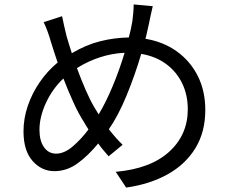

<svg xmlns="http://www.w3.org/2000/svg" viewBox="-20 -802 1040 866"><path d="M669 -774Q664 -755 659.5 -732.5Q655 -710 652 -696Q648 -680 644.5 -662.5Q641 -645 636 -627Q716 -614 777 -570.5Q838 -527 872 -459.5Q906 -392 906 -306Q906 -207 861.5 -134Q817 -61 736.5 -16Q656 29 549 44L502 -27Q659 -41 743 -117.5Q827 -194 827 -309Q827 -374 801.5 -426.5Q776 -479 729 -513.5Q682 -548 617 -559Q589 -464 551.5 -372.5Q514 -281 471 -219Q503 -178 533 -149L470 -97Q458 -111 446 -125Q434 -139 423 -155Q377 -99 329 -64.5Q281 -30 225 -30Q168 -30 127 -76Q86 -122 86 -210Q86 -268 105.5 -325Q125 -382 160 -432.5Q195 -483 240 -520Q232 -543 224.5 -566.5Q217 -590 210 -612Q196 -662 177 -702L260 -729Q264 -708 269.5 -684.5Q275 -661 280 -640Q285 -623 291 -603Q297 -583 304 -562Q368 -600 432 -616Q496 -632 561 -633Q566 -652 570 -670Q574 -688 577 -706Q579 -721 581 -743Q583 -765 583 -782ZM158 -216Q158 -167 178.5 -138Q199 -109 233 -109Q270 -109 308 -141.5Q346 -174 379 -218Q373 -227 367.5 -236.5Q362 -246 356 -256Q334 -290 311 -340.5Q288 -391 266 -448Q217 -402 187.5 -338.5Q158 -275 158 -216ZM405 -319Q410 -311 415 -302.5Q420 -294 425 -286Q457 -339 488 -413Q519 -487 542 -564Q484 -561 430.5 -543.5Q377 -526 327 -495Q346 -443 366.5 -396Q387 -349 405 -319Z"/></svg>

Font: Chiron Sans HK TT
Style: Regular
Weight: 400
Designer: Ryoko NISHIZUKA 西塚涼子 (kana, bopomofo & ideographs); Paul D. Hunt (Latin, Greek & Cyrillic); Sandoll Communications 산돌커뮤니
Foundry: Adobe
Version: Version 2.022;hotconv 1.0.109;makeotfexe 2.5.65596